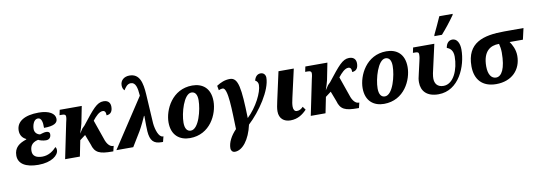

<svg xmlns="http://www.w3.org/2000/svg" viewBox="-72 -1328 5818 2076"><g transform="rotate(-10 2837.0 -290.0)"><path d="M253 10C399 10 477 -56 477 -112C477 -132 471 -142 466 -147C433 -111 382 -70 310 -70C244 -70 204 -95 204 -148C204 -190 216 -240 295 -257C312 -248 346 -237 380 -237C415 -237 435 -259 435 -294C435 -317 419 -326 395 -326C374 -326 349 -317 327 -311C298 -316 268 -339 268 -380C268 -418 285 -485 333 -485C371 -485 383 -437 381 -373C497 -373 531 -404 531 -446C531 -504 467 -546 352 -546C196 -546 106 -490 106 -391C106 -339 133 -306 171 -288L170 -283C90 -257 34 -217 34 -130C34 -41 111 10 253 10Z M1089 -51H1081C1051 -51 1017 -81 997 -147L924 -356C958 -400 999 -442 1036 -442C1059 -442 1071 -427 1071 -389C1119 -392 1138 -424 1138 -473C1138 -504 1125 -545 1063 -545C990 -545 942 -482 816 -322L789 -295L755 -244C767 -275 784 -335 787 -349L824 -536H582L570 -479H597C628 -479 638 -471 638 -452C638 -428 632 -412 627 -388L547 0H709L744 -174L805 -220L847 -110C873 -14 926 7 1061 7H1075Z M1110 0H1295L1392 -159C1420 -207 1456 -285 1468 -313H1472C1473 -220 1472 -181 1475 -143C1482 -40 1519 0 1605 0H1622L1637 -59H1630C1587 -59 1558 -144 1551 -217L1532 -538C1524 -668 1500 -770 1388 -770C1331 -770 1287 -736 1287 -680C1287 -654 1295 -635 1309 -622C1325 -648 1348 -686 1388 -686C1441 -686 1456 -625 1462 -536Z M1917 10C2139 10 2236 -197 2236 -339C2236 -486 2147 -546 2038 -546C1816 -546 1717 -335 1717 -197C1717 -54 1806 10 1917 10ZM1940 -68C1899 -68 1876 -102 1876 -166C1876 -271 1933 -473 2016 -473C2056 -473 2079 -442 2079 -378C2079 -274 2028 -68 1940 -68Z M2370 240C2453 240 2534 139 2570 -23C2699 -142 2843 -353 2843 -491C2843 -518 2826 -547 2789 -547C2757 -547 2730 -527 2718 -480C2740 -469 2750 -450 2750 -427C2750 -346 2674 -195 2569 -95C2560 -425 2544 -545 2451 -545C2395 -545 2349 -525 2304 -496L2313 -446C2331 -454 2344 -457 2357 -457C2417 -457 2416 -202 2423 0C2363 62 2327 131 2327 195C2327 217 2341 240 2370 240Z M3021 10C3102 10 3157 -30 3201 -76L3175 -112C3156 -92 3137 -78 3105 -78C3081 -78 3068 -101 3068 -131C3068 -158 3072 -183 3082 -226L3152 -536H2984L2915 -222C2905 -176 2898 -143 2898 -110C2898 -31 2949 10 3021 10Z M3786 -51H3778C3748 -51 3714 -81 3694 -147L3621 -356C3655 -400 3696 -442 3733 -442C3756 -442 3768 -427 3768 -389C3816 -392 3835 -424 3835 -473C3835 -504 3822 -545 3760 -545C3687 -545 3639 -482 3513 -322L3486 -295L3452 -244C3464 -275 3481 -335 3484 -349L3521 -536H3279L3267 -479H3294C3325 -479 3335 -471 3335 -452C3335 -428 3329 -412 3324 -388L3244 0H3406L3441 -174L3502 -220L3544 -110C3570 -14 3623 7 3758 7H3772Z M4048 10C4270 10 4367 -197 4367 -339C4367 -486 4278 -546 4169 -546C3947 -546 3848 -335 3848 -197C3848 -54 3937 10 4048 10ZM4071 -68C4030 -68 4007 -102 4007 -166C4007 -271 4064 -473 4147 -473C4187 -473 4210 -442 4210 -378C4210 -274 4159 -68 4071 -68Z M4709 -617H4793C4846 -677 4893 -736 4943 -807L4947 -820H4800C4769 -752 4745 -697 4714 -634ZM4646 10C4871 10 4973 -242 4973 -424C4973 -494 4945 -547 4894 -547C4853 -547 4827 -516 4820 -468C4854 -457 4888 -430 4888 -361C4888 -222 4827 -70 4715 -70C4647 -70 4619 -113 4619 -167C4619 -179 4620 -199 4625 -224L4695 -536H4462L4450 -479H4475C4504 -479 4514 -473 4514 -450C4514 -423 4509 -401 4503 -376L4474 -249C4462 -204 4459 -180 4459 -154C4459 -57 4519 10 4646 10Z M5280 10C5451 10 5556 -99 5556 -252C5556 -324 5523 -381 5500 -413H5646L5674 -536H5464C5230 -536 5048 -484 5048 -226C5048 -81 5127 10 5280 10ZM5290 -60C5241 -60 5205 -105 5205 -197C5205 -364 5289 -413 5380 -413H5384C5391 -389 5397 -349 5397 -316C5397 -141 5352 -60 5290 -60Z"/></g></svg>

Font: Noto Serif SemiCondensed Extra
Style: Italic
Weight: 800
Width: 4
Italic angle: -12°
Designer: Monotype Design Team
Foundry: Monotype Imaging Inc.
Version: Version 1.901